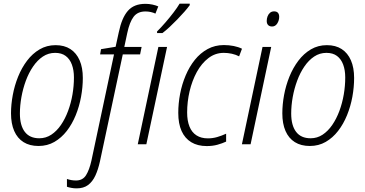

<svg xmlns="http://www.w3.org/2000/svg" viewBox="-20 -786 1989 1046"><path d="M189.9 9.3Q141.6 9.3 108.2 -11.7Q74.7 -32.7 57.4 -72.5Q40 -112.3 40 -168.5Q40 -216.8 49.6 -268.3Q59.1 -319.8 78.6 -368.2Q98.1 -416.5 127.4 -455.3Q156.7 -494.1 195.8 -517.1Q234.9 -540 282.7 -540Q330.6 -540 363.5 -518.6Q396.5 -497.1 413.8 -457.3Q431.2 -417.5 431.2 -361.3Q431.2 -311 421.6 -258.8Q412.1 -206.5 392.6 -158.4Q373 -110.4 344 -72.8Q314.9 -35.2 276.4 -12.9Q237.8 9.3 189.9 9.3ZM194.3 -32.7Q230 -32.7 259.5 -52.2Q289.1 -71.8 312 -105.2Q335 -138.7 350.8 -181.4Q366.7 -224.1 374.8 -271Q382.8 -317.9 382.8 -363.8Q382.8 -403.8 371.6 -434.1Q360.4 -464.4 337.9 -481.2Q315.4 -498 280.3 -498Q243.7 -498 213.6 -478Q183.6 -458 160.2 -423.6Q136.7 -389.2 120.8 -346.2Q105 -303.2 96.7 -257.1Q88.4 -210.9 88.4 -167.5Q88.4 -103 115 -67.9Q141.6 -32.7 194.3 -32.7Z M397.5 240.2Q382.3 240.2 368.4 237.5Q354.5 234.9 344.7 231.4V189Q356 192.9 368.4 195.1Q380.9 197.3 394 197.3Q430.7 197.3 448.7 168.5Q466.8 139.6 478 89.4L601.1 -489.7H525.4L530.3 -518.1L609.9 -531.2L627 -609.9Q635.3 -649.4 647.5 -678.5Q659.7 -707.5 676.5 -726.8Q693.4 -746.1 717 -755.6Q740.7 -765.1 772.5 -765.1Q792 -765.1 810.8 -761Q829.6 -756.8 842.3 -751L826.7 -711.9Q815.4 -717.3 801.3 -720.5Q787.1 -723.6 772.5 -723.6Q730 -723.6 708 -694.8Q686 -666 673.3 -606L657.2 -530.3H751.5L743.2 -489.7H648.9L524.4 93.8Q514.6 138.2 499.3 171.1Q483.9 204.1 459.5 222.2Q435.1 240.2 397.5 240.2Z M730.5 0 842.8 -530.3H890.1L777.3 0ZM835.9 -606 835.4 -614.3Q858.4 -637.2 881.6 -664.1Q904.8 -690.9 925.3 -717.8Q945.8 -744.6 958.5 -766.1H1013.7V-757.8Q1002.4 -742.2 984.6 -721.9Q966.8 -701.7 946 -680.2Q925.3 -658.7 904.5 -639.4Q883.8 -620.1 865.2 -606Z M1106.4 9.8Q1056.6 9.8 1022 -11.2Q987.3 -32.2 969.2 -72.3Q951.2 -112.3 951.2 -170.9Q951.2 -222.2 961.2 -274.7Q971.2 -327.1 991.5 -375Q1011.7 -422.9 1041.5 -460Q1071.3 -497.1 1111.1 -518.8Q1150.9 -540.5 1199.7 -540.5Q1227.5 -540.5 1253.2 -535.4Q1278.8 -530.3 1298.3 -520.5L1282.7 -479Q1265.1 -488.3 1243.2 -493.2Q1221.2 -498 1199.2 -498Q1152.8 -498 1115.5 -469.5Q1078.1 -440.9 1052.2 -393.6Q1026.4 -346.2 1012.9 -288.8Q999.5 -231.4 999.5 -173.3Q999.5 -128.4 1012.2 -96.7Q1024.9 -64.9 1050.3 -48.6Q1075.7 -32.2 1112.3 -32.2Q1138.7 -32.2 1163.1 -39.3Q1187.5 -46.4 1211.9 -57.6V-14.6Q1191.4 -4.9 1165 2.4Q1138.7 9.8 1106.4 9.8Z M1297.9 0 1410.2 -530.3H1457.5L1345.2 0ZM1462.4 -641.6Q1448.7 -641.6 1440.9 -649.4Q1433.1 -657.2 1433.1 -671.9Q1433.1 -684.6 1437.5 -696.5Q1441.9 -708.5 1450.9 -716.3Q1460 -724.1 1473.1 -724.1Q1487.3 -724.1 1494.1 -716.3Q1501 -708.5 1501 -694.3Q1501 -674.8 1490.5 -658.2Q1480 -641.6 1462.4 -641.6Z M1668 9.3Q1619.6 9.3 1586.2 -11.7Q1552.7 -32.7 1535.4 -72.5Q1518.1 -112.3 1518.1 -168.5Q1518.1 -216.8 1527.6 -268.3Q1537.1 -319.8 1556.6 -368.2Q1576.2 -416.5 1605.5 -455.3Q1634.8 -494.1 1673.8 -517.1Q1712.9 -540 1760.7 -540Q1808.6 -540 1841.6 -518.6Q1874.5 -497.1 1891.8 -457.3Q1909.2 -417.5 1909.2 -361.3Q1909.2 -311 1899.7 -258.8Q1890.1 -206.5 1870.6 -158.4Q1851.1 -110.4 1822 -72.8Q1793 -35.2 1754.4 -12.9Q1715.8 9.3 1668 9.3ZM1672.4 -32.7Q1708 -32.7 1737.5 -52.2Q1767.1 -71.8 1790 -105.2Q1813 -138.7 1828.9 -181.4Q1844.7 -224.1 1852.8 -271Q1860.8 -317.9 1860.8 -363.8Q1860.8 -403.8 1849.6 -434.1Q1838.4 -464.4 1815.9 -481.2Q1793.5 -498 1758.3 -498Q1721.7 -498 1691.7 -478Q1661.6 -458 1638.2 -423.6Q1614.7 -389.2 1598.9 -346.2Q1583 -303.2 1574.7 -257.1Q1566.4 -210.9 1566.4 -167.5Q1566.4 -103 1593 -67.9Q1619.6 -32.7 1672.4 -32.7Z"/></svg>

Font: Open Sans SemiCondensed Light
Style: Italic
Weight: 300
Width: 4
Italic angle: -12°
Designer: Monotype Design Team
Foundry: Monotype Imaging Inc.
Version: Version 3.000